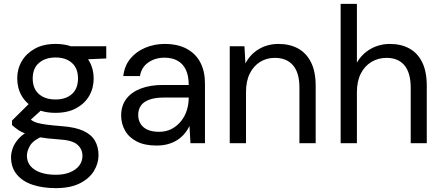

<svg xmlns="http://www.w3.org/2000/svg" viewBox="-20 -740 2285 992"><path d="M268 232Q200 232 148 214.5Q96 197 66.5 161Q37 125 37 72Q37 50 46.5 24Q56 -2 79.5 -27Q103 -52 146 -72L204 -38Q152 -16 135.5 12Q119 40 119 64Q119 97 138.5 119Q158 141 191.5 152Q225 163 268 163Q310 163 341 150.5Q372 138 389 116Q406 94 406 65Q406 31 380 7.5Q354 -16 282 -20Q223 -24 183.5 -31Q144 -38 117.5 -47.5Q91 -57 73.5 -69Q56 -81 42 -94V-117L140 -214L212 -188L112 -97L125 -132Q136 -124 146 -117Q156 -110 173.5 -105Q191 -100 221 -96Q251 -92 301 -88Q369 -83 410.5 -64Q452 -45 470.5 -13Q489 19 489 62Q489 104 465.5 143Q442 182 393 207Q344 232 268 232ZM267 -157Q204 -157 159.5 -181Q115 -205 92 -245Q69 -285 69 -335Q69 -384 92.5 -424Q116 -464 160 -488.5Q204 -513 267 -513Q330 -513 374 -488.5Q418 -464 441 -424Q464 -384 464 -335Q464 -285 441 -245Q418 -205 374 -181Q330 -157 267 -157ZM267 -226Q320 -226 351.5 -254Q383 -282 383 -335Q383 -387 351.5 -415Q320 -443 267 -443Q214 -443 181.5 -415Q149 -387 149 -335Q149 -282 181 -254Q213 -226 267 -226ZM348 -430 323 -501H529V-438Z M789 12Q727 12 686.5 -9Q646 -30 626 -65.5Q606 -101 606 -143Q606 -194 632.5 -229Q659 -264 707.5 -282.5Q756 -301 821 -301H955Q955 -348 940.5 -379Q926 -410 898 -426Q870 -442 830 -442Q782 -442 746.5 -417.5Q711 -393 703 -347H617Q623 -400 653.5 -437Q684 -474 731 -493.5Q778 -513 830 -513Q899 -513 945.5 -487.5Q992 -462 1015.5 -416.5Q1039 -371 1039 -309V0H964L959 -89Q949 -68 933.5 -49.5Q918 -31 897.5 -17.5Q877 -4 850 4Q823 12 789 12ZM802 -59Q838 -59 866 -73.5Q894 -88 914.5 -113Q935 -138 945 -169.5Q955 -201 955 -234V-236H828Q780 -236 750 -224.5Q720 -213 707 -193Q694 -173 694 -147Q694 -120 706.5 -100Q719 -80 743 -69.5Q767 -59 802 -59Z M1167 0V-501H1243L1248 -412Q1272 -459 1317 -486Q1362 -513 1419 -513Q1477 -513 1520 -489.5Q1563 -466 1587 -418Q1611 -370 1611 -297V0H1527V-288Q1527 -364 1494 -402.5Q1461 -441 1400 -441Q1357 -441 1323.5 -420Q1290 -399 1270.5 -360Q1251 -321 1251 -264V0Z M1740 0V-720H1824V-416Q1849 -461 1894.5 -487Q1940 -513 1995 -513Q2052 -513 2095 -489.5Q2138 -466 2161.5 -418Q2185 -370 2185 -296V0H2102V-287Q2102 -363 2070 -402Q2038 -441 1977 -441Q1934 -441 1899 -420Q1864 -399 1844 -359.5Q1824 -320 1824 -263V0Z"/></svg>

Font: DVN - DM Sans
Style: Regular
Weight: 400
Designer: Colophon Foundry, Jonny Pinhorn
Foundry: Colophon Foundry
Version: Version 4.004;gftools[0.9.30]